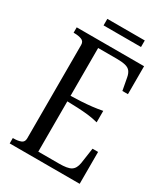

<svg xmlns="http://www.w3.org/2000/svg" viewBox="-202 -923 891 1017"><g transform="rotate(30 243.5 -415.0)"><path d="M456 -195V0H28V-33H34Q59 -33 77 -40Q95 -47 95 -69V-641Q95 -663 76.5 -670Q58 -677 34 -677H28V-710H440V-539H406L392 -614Q388 -636 378 -649Q368 -662 347.5 -667Q327 -672 294 -672H181V-38H308Q333 -38 351.5 -41Q370 -44 381 -51Q392 -58 398.5 -70Q405 -82 408 -99L422 -195ZM170 -379Q210 -380 244.5 -382Q279 -384 309.5 -387.5Q340 -391 371 -397V-327Q340 -335 309.5 -338.5Q279 -342 245 -343.5Q211 -345 170 -346ZM146 -830H375V-790H146Z"/></g></svg>

Font: Roboto Serif 120pt ExtraCondensed
Style: Regular
Weight: 400
Width: 2
Designer: Greg Gazdowicz
Foundry: Commercial Type
Version: Version 1.008